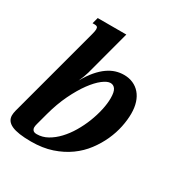

<svg xmlns="http://www.w3.org/2000/svg" viewBox="-181 -849 954 994"><g transform="rotate(30 296.5 -352.5)"><path d="M121.6 -84.5Q120.1 -78.6 118.9 -73.2Q117.7 -67.9 117.7 -62.5Q117.7 -51.3 124.3 -44.2Q130.9 -37.1 146.5 -37.1Q179.7 -37.1 210.2 -54.2Q240.7 -71.3 267.3 -99.6Q293.9 -127.9 315.7 -164.6Q337.4 -201.2 352.8 -240.5Q368.2 -279.8 376.7 -318.6Q385.3 -357.4 385.3 -389.6Q385.3 -427.2 374.5 -442.6Q363.8 -458 345.7 -458Q326.7 -458 299.3 -437Q272 -416 242.9 -376.5Q213.9 -336.9 186.5 -280.5Q159.2 -224.1 140.1 -153.3ZM385.3 -529.3Q415.5 -529.3 439.9 -518.6Q464.4 -507.8 481.7 -487.8Q499 -467.8 508.3 -439Q517.6 -410.2 517.6 -373.5Q517.6 -336.4 508.8 -293.7Q500 -251 480.7 -208.3Q461.4 -165.5 431.6 -126Q401.9 -86.4 359.9 -56.2Q317.9 -25.9 263.2 -7.6Q208.5 10.7 139.6 10.7Q60.5 10.7 23.7 -6.1Q-13.2 -22.9 -13.2 -57.6Q-13.2 -70.8 -8.8 -87.9L136.7 -630.9Q142.1 -651.4 142.1 -661.1Q142.1 -671.9 137.2 -675.5Q132.3 -679.2 123.5 -679.2H109.9L119.6 -715.8H290.5L218.8 -446.8Q215.8 -435.5 209.5 -418.7Q203.1 -401.9 196.3 -387.2Q218.8 -427.2 242.2 -454.3Q265.6 -481.4 289.3 -498Q313 -514.6 336.9 -522Q360.8 -529.3 385.3 -529.3Z"/></g></svg>

Font: Arian AMU Serif
Style: Bold Italic
Weight: 700
Italic angle: -15°
Designer: Ruben Hakobyan (Tarumian)
Foundry: Ruben Hakobyan (Tarumian)
Version: Version 1.002